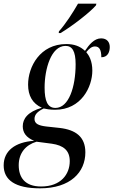

<svg xmlns="http://www.w3.org/2000/svg" viewBox="-82 -786 618 1046"><path d="M239 -615 238 -606H248C312 -644 411 -721 441 -757L443 -766H343C315 -717 275 -655 239 -615ZM136 240C302 240 383 152 383 44C383 -41 330 -79 243 -89L169 -97C128 -102 106 -112 106 -138C106 -161 121 -178 156 -195C168 -192 191 -188 218 -188C361 -188 421 -313 421 -401C421 -454 403 -484 388 -502C404 -522 419 -533 435 -533C459 -533 470 -515 470 -474C505 -474 516 -503 516 -530C516 -556 501 -577 469 -577C431 -577 403 -542 381 -509C353 -535 321 -546 279 -546C136 -546 71 -422 71 -325C71 -265 95 -222 146 -199C69 -177 42 -139 42 -98C42 -65 59 -37 104 -19C0 -12 -62 36 -62 115C-62 195 1 240 136 240ZM220 -198C177 -198 161 -236 161 -309C161 -409 196 -536 275 -536C311 -536 330 -508 330 -436C330 -313 293 -198 220 -198ZM142 230C53 230 20 180 20 114C20 47 59 3 117 -14L201 -3C263 6 298 33 298 92C298 163 250 230 142 230Z"/></svg>

Font: Noto Serif Display Condensed Medium
Style: Italic
Weight: 500
Width: 3
Italic angle: -12°
Designer: Monotype Design Team
Foundry: Monotype Imaging Inc.
Version: Version 2.009